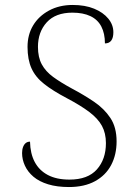

<svg xmlns="http://www.w3.org/2000/svg" viewBox="-20 -744 542 774"><path d="M258 10Q210 10 174 -1Q138 -12 115 -31.5Q92 -51 80.5 -76Q69 -101 69 -127Q69 -141 73 -151.5Q77 -162 84 -167.5Q91 -173 101 -173Q102 -125 120 -91Q138 -57 173 -38.5Q208 -20 260 -20Q334 -20 370.5 -61Q407 -102 407 -167Q407 -207 391 -236.5Q375 -266 340 -292.5Q305 -319 248 -349Q193 -378 158 -405.5Q123 -433 107 -468.5Q91 -504 91 -555Q91 -604 113.5 -641.5Q136 -679 177.5 -701.5Q219 -724 273 -724Q323 -724 359.5 -709Q396 -694 416.5 -669Q437 -644 437 -614Q437 -592 428.5 -580.5Q420 -569 403 -569Q403 -609 388.5 -637Q374 -665 344.5 -679Q315 -693 272 -693Q204 -693 168.5 -654Q133 -615 133 -555Q133 -513 148.5 -484.5Q164 -456 194 -434Q224 -412 270 -387Q319 -361 359.5 -333.5Q400 -306 425 -268.5Q450 -231 450 -174Q450 -120 428 -78.5Q406 -37 363 -13.5Q320 10 258 10Z"/></svg>

Font: Noto Rashi Hebrew ExtraLight
Style: Regular
Weight: 250
Version: Version 1.006